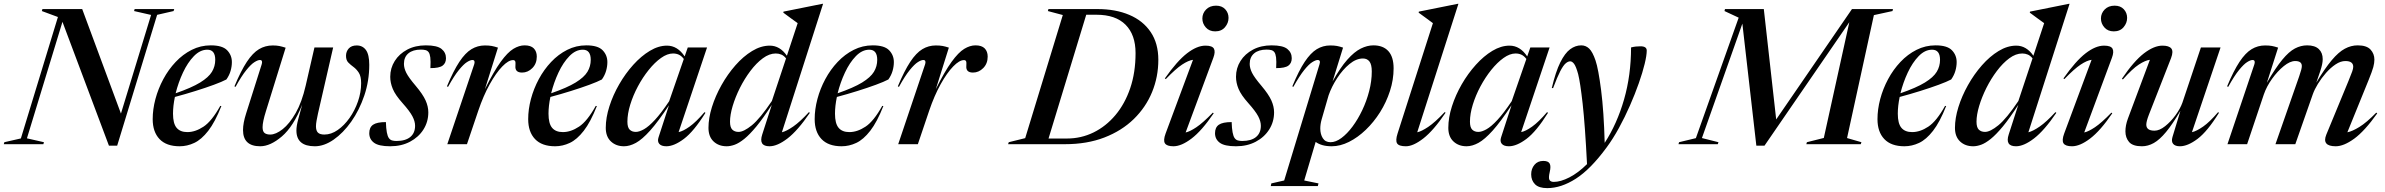

<svg xmlns="http://www.w3.org/2000/svg" viewBox="-60 -763 12618 1016"><path d="M771.5 -684.5 560 8H516.5L270.5 -647.5L82.5 -31L172.5 -10.5L169.5 0H-40L-37 -10.5L50.5 -30.5L246.5 -673L161.5 -704.5L164.5 -715H375L580 -162L739.5 -684L649.5 -704.5L652.5 -715H862L858.5 -704.5Z M1111.5 -202Q1078 -117 1042 -70.8Q1006 -24.5 968.2 -6.8Q930.5 11 890.5 11Q820.5 11 784.2 -27Q748 -65 748 -132.5Q748 -184.5 762.5 -239Q777 -293.5 804.2 -344.2Q831.5 -395 869.5 -435.2Q907.5 -475.5 954.5 -499.2Q1001.5 -523 1055.5 -523Q1117 -523 1142 -497Q1167 -471 1167 -434.5Q1167 -411.5 1160.2 -388Q1153.5 -364.5 1138 -342.5Q1115.5 -330.5 1072 -314.5Q1028.5 -298.5 974.2 -281.5Q920 -264.5 865.5 -250Q855.5 -202 855.5 -161.5Q855.5 -109.5 874.5 -86.8Q893.5 -64 931.5 -64Q973.5 -64 1017 -92.8Q1060.5 -121.5 1105.5 -202.5ZM1037 -500Q999 -500 966 -466Q933 -432 908.2 -379Q883.5 -326 869.5 -269.5Q953.5 -298.5 998.8 -326.2Q1044 -354 1061.5 -383Q1079 -412 1079 -446.5Q1079 -500 1037 -500Z M1604 -512H1703L1622.5 -161.5Q1618 -140.5 1615 -123.8Q1612 -107 1612 -94.5Q1612 -72 1622.2 -61.5Q1632.5 -51 1656.5 -51Q1692.5 -51 1727 -75Q1761.5 -99 1789.5 -138.5Q1817.5 -178 1834.2 -226.2Q1851 -274.5 1851 -323Q1851 -359 1838.8 -378Q1826.5 -397 1810.8 -408.5Q1795 -420 1783 -432.2Q1771 -444.5 1771 -467.5Q1771 -490.5 1785.5 -506.5Q1800 -522.5 1827.5 -522.5Q1859 -522.5 1876.5 -498.2Q1894 -474 1894 -420Q1894 -335 1867.8 -257.5Q1841.5 -180 1798.8 -119.5Q1756 -59 1705.5 -24Q1655 11 1606 11Q1508.5 11 1508.5 -72.5Q1508.5 -96 1518 -131.5L1539 -209Q1492.5 -93 1431.5 -41Q1370.5 11 1317 11Q1226 11 1226 -75Q1226 -111.5 1242.5 -163L1324.5 -421.5Q1328 -431.5 1326.2 -438.5Q1324.5 -445.5 1315.5 -445.5Q1304.5 -445.5 1286.5 -434.2Q1268.5 -423 1243.5 -392.2Q1218.5 -361.5 1186.5 -303.5L1180.5 -306Q1215 -388.5 1246.2 -435.8Q1277.5 -483 1310.5 -502.8Q1343.5 -522.5 1383.5 -522.5Q1404 -522.5 1418.5 -519.5Q1433 -516.5 1451.5 -510.5L1347 -174Q1329.5 -118 1329.5 -90Q1329.5 -67.5 1340 -59.2Q1350.5 -51 1370 -51Q1399.5 -51 1435.8 -79.5Q1472 -108 1504.8 -165.2Q1537.5 -222.5 1557.5 -309.5Z M1982 -117Q1984 -50.5 1998 -32Q2005 -22.5 2015 -19.8Q2025 -17 2038 -17Q2085.5 -17 2111 -38Q2136.5 -59 2136.5 -97.5Q2136.5 -121 2122.2 -148Q2108 -175 2070 -217.5Q2032 -260 2018.5 -292.5Q2005 -325 2005 -356.5Q2005 -402.5 2028.8 -440.2Q2052.5 -478 2095 -500.5Q2137.5 -523 2193.5 -523Q2253 -523 2276.5 -504Q2300 -485 2300 -455Q2300 -429 2282.2 -415.8Q2264.5 -402.5 2217.5 -402.5Q2219.5 -440 2217 -459.2Q2214.5 -478.5 2208 -487Q2202 -495 2192 -497.8Q2182 -500.5 2167 -500.5Q2125 -500.5 2101.2 -480.8Q2077.5 -461 2077.5 -425Q2077.5 -402.5 2090 -377.5Q2102.5 -352.5 2140 -308.5Q2177.5 -264 2192 -231.8Q2206.5 -199.5 2206.5 -168.5Q2206.5 -118.5 2180.8 -77.8Q2155 -37 2109.5 -13Q2064 11 2005 11Q1944 11 1919 -7.8Q1894 -26.5 1894 -58Q1894 -89 1914.2 -103Q1934.5 -117 1982 -117Z M2449 -421.5Q2452.5 -431 2450.8 -438.2Q2449 -445.5 2440 -445.5Q2428.5 -445.5 2410.8 -434.2Q2393 -423 2368 -392.2Q2343 -361.5 2311 -303.5L2305 -306Q2339.5 -388.5 2370.8 -435.8Q2402 -483 2434.8 -502.8Q2467.5 -522.5 2506 -522.5Q2527.5 -522.5 2542.2 -519.8Q2557 -517 2575 -511L2506 -291Q2553 -385.5 2589.5 -435.8Q2626 -486 2656.5 -504.5Q2687 -523 2716 -523Q2749 -523 2764.8 -506.8Q2780.5 -490.5 2780.5 -463.5Q2780.5 -426.5 2757 -402.8Q2733.5 -379 2702.5 -379Q2664 -379 2667.5 -415Q2669 -433.5 2666 -439.2Q2663 -445 2655 -445Q2630.5 -445 2597.8 -411.2Q2565 -377.5 2531.5 -317.2Q2498 -257 2471 -177.5L2411 0H2307Z M3098.5 -202Q3065 -117 3029 -70.8Q2993 -24.5 2955.2 -6.8Q2917.5 11 2877.5 11Q2807.5 11 2771.2 -27Q2735 -65 2735 -132.5Q2735 -184.5 2749.5 -239Q2764 -293.5 2791.2 -344.2Q2818.5 -395 2856.5 -435.2Q2894.5 -475.5 2941.5 -499.2Q2988.5 -523 3042.5 -523Q3104 -523 3129 -497Q3154 -471 3154 -434.5Q3154 -411.5 3147.2 -388Q3140.5 -364.5 3125 -342.5Q3102.5 -330.5 3059 -314.5Q3015.5 -298.5 2961.2 -281.5Q2907 -264.5 2852.5 -250Q2842.5 -202 2842.5 -161.5Q2842.5 -109.5 2861.5 -86.8Q2880.5 -64 2918.5 -64Q2960.5 -64 3004 -92.8Q3047.5 -121.5 3092.5 -202.5ZM3024 -500Q2986 -500 2953 -466Q2920 -432 2895.2 -379Q2870.5 -326 2856.5 -269.5Q2940.5 -298.5 2985.8 -326.2Q3031 -354 3048.5 -383Q3066 -412 3066 -446.5Q3066 -500 3024 -500Z M3425 -37 3480 -206Q3422.5 -119 3380.2 -72Q3338 -25 3305 -7Q3272 11 3242 11Q3200 11 3172.8 -14.5Q3145.5 -40 3145.5 -86.5Q3145.5 -140.5 3164.8 -200.5Q3184 -260.5 3216.8 -317.2Q3249.5 -374 3291.2 -420.2Q3333 -466.5 3378.8 -494Q3424.5 -521.5 3469.5 -521.5Q3525 -521.5 3563 -464.5L3579.5 -512H3681.5L3531 -64Q3554.5 -68.5 3589 -93Q3623.5 -117.5 3668 -169.5L3673 -166Q3611.5 -67.5 3559.2 -28.2Q3507 11 3466 11Q3439.5 11 3428.5 -2Q3417.5 -15 3425 -37ZM3260 -119Q3260 -89 3272 -77Q3284 -65 3304.5 -65Q3322.5 -65 3347.5 -79Q3372.5 -93 3405.5 -128.5Q3438.5 -164 3481 -227.5L3558.5 -451Q3546.5 -467 3532.5 -473.5Q3518.5 -480 3501.5 -480Q3471 -480 3437.8 -456.2Q3404.5 -432.5 3372.8 -393Q3341 -353.5 3315.5 -305.8Q3290 -258 3275 -209.2Q3260 -160.5 3260 -119Z M4225.5 -166Q4161.5 -72 4107.5 -30.5Q4053.5 11 4012 11Q3953 11 3973.5 -51.5L4024 -208Q3978.5 -137.5 3942.8 -94.2Q3907 -51 3878.8 -28.2Q3850.5 -5.5 3827.8 2.8Q3805 11 3785.5 11Q3743 11 3716 -14.5Q3689 -40 3689 -86.5Q3689 -137.5 3707.2 -196.2Q3725.5 -255 3757.8 -312.5Q3790 -370 3831.5 -417.2Q3873 -464.5 3919.8 -493Q3966.5 -521.5 4013.5 -521.5Q4067 -521.5 4104 -468L4161 -640.5Q4147.5 -650 4126.8 -665.2Q4106 -680.5 4085 -696L4086 -701.5L4292.5 -743H4295.5L4077.5 -63Q4102 -69 4137.5 -93.5Q4173 -118 4220.5 -169.5ZM3803 -119Q3803 -89 3815.2 -77Q3827.5 -65 3848 -65Q3875.5 -65 3918.8 -100.2Q3962 -135.5 4024.5 -228.5L4099.5 -454Q4088 -468.5 4074.5 -474.2Q4061 -480 4045 -480Q4011 -480 3976.5 -454.5Q3942 -429 3910.8 -387.5Q3879.5 -346 3855.2 -297.5Q3831 -249 3817 -202Q3803 -155 3803 -119Z M4614.5 -202Q4581 -117 4545 -70.8Q4509 -24.5 4471.2 -6.8Q4433.5 11 4393.5 11Q4323.5 11 4287.2 -27Q4251 -65 4251 -132.5Q4251 -184.5 4265.5 -239Q4280 -293.5 4307.2 -344.2Q4334.5 -395 4372.5 -435.2Q4410.5 -475.5 4457.5 -499.2Q4504.5 -523 4558.5 -523Q4620 -523 4645 -497Q4670 -471 4670 -434.5Q4670 -411.5 4663.2 -388Q4656.5 -364.5 4641 -342.5Q4618.5 -330.5 4575 -314.5Q4531.5 -298.5 4477.2 -281.5Q4423 -264.5 4368.5 -250Q4358.5 -202 4358.5 -161.5Q4358.5 -109.5 4377.5 -86.8Q4396.5 -64 4434.5 -64Q4476.5 -64 4520 -92.8Q4563.5 -121.5 4608.5 -202.5ZM4540 -500Q4502 -500 4469 -466Q4436 -432 4411.2 -379Q4386.5 -326 4372.5 -269.5Q4456.5 -298.5 4501.8 -326.2Q4547 -354 4564.5 -383Q4582 -412 4582 -446.5Q4582 -500 4540 -500Z M4835 -421.5Q4838.5 -431 4836.8 -438.2Q4835 -445.5 4826 -445.5Q4814.5 -445.5 4796.8 -434.2Q4779 -423 4754 -392.2Q4729 -361.5 4697 -303.5L4691 -306Q4725.5 -388.5 4756.8 -435.8Q4788 -483 4820.8 -502.8Q4853.5 -522.5 4892 -522.5Q4913.5 -522.5 4928.2 -519.8Q4943 -517 4961 -511L4892 -291Q4939 -385.5 4975.5 -435.8Q5012 -486 5042.5 -504.5Q5073 -523 5102 -523Q5135 -523 5150.8 -506.8Q5166.5 -490.5 5166.5 -463.5Q5166.5 -426.5 5143 -402.8Q5119.5 -379 5088.5 -379Q5050 -379 5053.5 -415Q5055 -433.5 5052 -439.2Q5049 -445 5041 -445Q5016.5 -445 4983.8 -411.2Q4951 -377.5 4917.5 -317.2Q4884 -257 4857 -177.5L4797 0H4693Z M5564 -683.5 5485 -704.5 5488 -715H5748Q5843.5 -715 5916 -684.2Q5988.5 -653.5 6029 -593.5Q6069.5 -533.5 6069.5 -446.5Q6069.5 -356.5 6036.5 -276Q6003.5 -195.5 5939.8 -133.2Q5876 -71 5784.2 -35.5Q5692.5 0 5575.5 0H5274.5L5278 -10.5L5365 -32ZM5586 -30Q5661 -30 5726.8 -62.2Q5792.5 -94.5 5842.5 -154Q5892.5 -213.5 5920.8 -296.5Q5949 -379.5 5949 -482Q5949 -579 5896.2 -632Q5843.5 -685 5742 -685H5688L5488.5 -30Z M6302.5 -665Q6302.5 -692.5 6322.2 -712.8Q6342 -733 6375 -733Q6406 -733 6423.5 -714Q6441 -695 6441 -668.5Q6441 -641 6422.2 -619Q6403.5 -597 6370.5 -597Q6339 -597 6320.8 -617.8Q6302.5 -638.5 6302.5 -665ZM6108 -56.5 6253 -446.5Q6229 -443.5 6195.2 -421.2Q6161.5 -399 6109 -344.5L6104 -348Q6169 -440.5 6221.5 -481Q6274 -521.5 6319 -521.5Q6355 -521.5 6363.8 -505.2Q6372.5 -489 6360.5 -457L6214 -62Q6236 -66.5 6270.5 -89.5Q6305 -112.5 6358 -167L6362.5 -163.5Q6299 -70.5 6245.2 -29.8Q6191.5 11 6149.5 11Q6114.5 11 6104.5 -4.5Q6094.5 -20 6108 -56.5Z M6457.5 -117Q6459.5 -50.5 6473.5 -32Q6480.5 -22.5 6490.5 -19.8Q6500.5 -17 6513.5 -17Q6561 -17 6586.5 -38Q6612 -59 6612 -97.5Q6612 -121 6597.8 -148Q6583.5 -175 6545.5 -217.5Q6507.5 -260 6494 -292.5Q6480.5 -325 6480.5 -356.5Q6480.5 -402.5 6504.2 -440.2Q6528 -478 6570.5 -500.5Q6613 -523 6669 -523Q6728.5 -523 6752 -504Q6775.5 -485 6775.5 -455Q6775.5 -429 6757.8 -415.8Q6740 -402.5 6693 -402.5Q6695 -440 6692.5 -459.2Q6690 -478.5 6683.5 -487Q6677.5 -495 6667.5 -497.8Q6657.5 -500.5 6642.5 -500.5Q6600.5 -500.5 6576.8 -480.8Q6553 -461 6553 -425Q6553 -402.5 6565.5 -377.5Q6578 -352.5 6615.5 -308.5Q6653 -264 6667.5 -231.8Q6682 -199.5 6682 -168.5Q6682 -118.5 6656.2 -77.8Q6630.5 -37 6585 -13Q6539.5 11 6480.5 11Q6419.5 11 6394.5 -7.8Q6369.5 -26.5 6369.5 -58Q6369.5 -89 6389.8 -103Q6410 -117 6457.5 -117Z M6917 207.5 6913.5 221.5H6664.5L6667.5 207.5L6735.5 192L6922 -421.5Q6930 -445.5 6913 -445.5Q6902 -445.5 6884 -434.2Q6866 -423 6841.2 -392.2Q6816.5 -361.5 6784 -303.5L6778.5 -306Q6812.5 -388.5 6844 -435.8Q6875.5 -483 6908 -502.8Q6940.5 -522.5 6979 -522.5Q7000 -522.5 7014.8 -519.8Q7029.5 -517 7047 -511L6991.5 -332Q7032.5 -405.5 7069.5 -447.2Q7106.5 -489 7140.8 -506Q7175 -523 7207.5 -523Q7259 -523 7286.8 -492.5Q7314.5 -462 7314.5 -401Q7314.5 -341 7295.2 -281.5Q7276 -222 7242.8 -169.2Q7209.5 -116.5 7167.2 -76Q7125 -35.5 7078.5 -12.2Q7032 11 6987 11Q6959 11 6938 5Q6917 -1 6902 -12L6841.5 192ZM6933.5 -130.5Q6926.5 -105.5 6926.5 -83Q6926.5 -53 6939.8 -31.8Q6953 -10.5 6981 -10.5Q7008.5 -10.5 7038.5 -32.8Q7068.5 -55 7097 -93.2Q7125.5 -131.5 7148.5 -179.8Q7171.5 -228 7185.2 -281Q7199 -334 7199 -385Q7199 -421.5 7186.8 -437.5Q7174.5 -453.5 7152.5 -453.5Q7116.5 -453.5 7080.8 -424Q7045 -394.5 7015.8 -349.5Q6986.5 -304.5 6970.5 -258.5Z M7522.5 -640.5Q7509 -650.5 7488.8 -665.5Q7468.5 -680.5 7447 -696L7448 -701.5L7654.5 -743H7657.5L7439.5 -63Q7461.5 -67.5 7497.2 -91.2Q7533 -115 7585 -170L7589.5 -166.5Q7525.5 -72 7472 -30.5Q7418.5 11 7379.5 11Q7342.5 11 7333 -4.2Q7323.5 -19.5 7335.5 -56.5Z M7883.5 -37 7938.5 -206Q7881 -119 7838.8 -72Q7796.5 -25 7763.5 -7Q7730.5 11 7700.5 11Q7658.5 11 7631.2 -14.5Q7604 -40 7604 -86.5Q7604 -140.5 7623.2 -200.5Q7642.5 -260.5 7675.2 -317.2Q7708 -374 7749.8 -420.2Q7791.5 -466.5 7837.2 -494Q7883 -521.5 7928 -521.5Q7983.5 -521.5 8021.5 -464.5L8038 -512H8140L7989.5 -64Q8013 -68.5 8047.5 -93Q8082 -117.5 8126.5 -169.5L8131.5 -166Q8070 -67.5 8017.8 -28.2Q7965.5 11 7924.5 11Q7898 11 7887 -2Q7876 -15 7883.5 -37ZM7718.5 -119Q7718.5 -89 7730.5 -77Q7742.5 -65 7763 -65Q7781 -65 7806 -79Q7831 -93 7864 -128.5Q7897 -164 7939.5 -227.5L8017 -451Q8005 -467 7991 -473.5Q7977 -480 7960 -480Q7929.5 -480 7896.2 -456.2Q7863 -432.5 7831.2 -393Q7799.5 -353.5 7774 -305.8Q7748.5 -258 7733.5 -209.2Q7718.5 -160.5 7718.5 -119Z M8158.5 -297H8151.5Q8172 -383.5 8196.5 -432.8Q8221 -482 8248.8 -502.5Q8276.5 -523 8307.5 -523Q8331.5 -523 8349.5 -505.8Q8367.5 -488.5 8383 -443Q8398 -399 8412.5 -286.2Q8427 -173.5 8431.5 -7Q8497 -108 8534 -236.8Q8571 -365.5 8571 -512Q8584.5 -515.5 8596.8 -516.8Q8609 -518 8621 -518Q8654 -518 8654 -495.5Q8654 -470 8643 -424.8Q8632 -379.5 8612 -322.5Q8592 -265.5 8565.2 -204.5Q8538.5 -143.5 8507 -86Q8475.5 -28.5 8441.5 17.5Q8357 132.5 8279 182.5Q8201 232.5 8127.5 232.5Q8083 232.5 8062.8 212Q8042.5 191.5 8042.5 159.5Q8042.5 130 8059.8 109.2Q8077 88.5 8106.5 88.5Q8133 88.5 8140.5 102.8Q8148 117 8140.5 148Q8133.5 178.5 8139.2 189Q8145 199.5 8162 199.5Q8198 199.5 8244.5 175.8Q8291 152 8338 105.5Q8327.5 -101.5 8314.8 -214.8Q8302 -328 8291 -371Q8280 -411 8269.8 -424.8Q8259.5 -438.5 8249 -438.5Q8237.5 -438.5 8224.8 -427.5Q8212 -416.5 8196.2 -386Q8180.5 -355.5 8158.5 -297Z M9273.5 -715 9339 -131 9740 -715H9957L9954.5 -704.5L9856 -683L9714 -32.5L9790 -10.5L9786.5 0H9498.5L9501.5 -10.5L9591 -33L9726 -645.5L9277 8H9234L9160 -638L8946 -32.5L9033.5 -10.5L9030 0H8822L8825 -10.5L8914 -32L9140.5 -669.5L9065.5 -704.5L9068 -715Z M10238.5 -202Q10205 -117 10169 -70.8Q10133 -24.5 10095.2 -6.8Q10057.5 11 10017.5 11Q9947.5 11 9911.2 -27Q9875 -65 9875 -132.5Q9875 -184.5 9889.5 -239Q9904 -293.5 9931.2 -344.2Q9958.5 -395 9996.5 -435.2Q10034.5 -475.5 10081.5 -499.2Q10128.5 -523 10182.5 -523Q10244 -523 10269 -497Q10294 -471 10294 -434.5Q10294 -411.5 10287.2 -388Q10280.5 -364.5 10265 -342.5Q10242.5 -330.5 10199 -314.5Q10155.5 -298.5 10101.2 -281.5Q10047 -264.5 9992.5 -250Q9982.5 -202 9982.5 -161.5Q9982.5 -109.5 10001.5 -86.8Q10020.5 -64 10058.5 -64Q10100.5 -64 10144 -92.8Q10187.5 -121.5 10232.5 -202.5ZM10164 -500Q10126 -500 10093 -466Q10060 -432 10035.2 -379Q10010.5 -326 9996.5 -269.5Q10080.5 -298.5 10125.8 -326.2Q10171 -354 10188.5 -383Q10206 -412 10206 -446.5Q10206 -500 10164 -500Z M10821.5 -166Q10757.5 -72 10703.5 -30.5Q10649.5 11 10608 11Q10549 11 10569.5 -51.5L10620 -208Q10574.5 -137.5 10538.8 -94.2Q10503 -51 10474.8 -28.2Q10446.5 -5.5 10423.8 2.8Q10401 11 10381.5 11Q10339 11 10312 -14.5Q10285 -40 10285 -86.5Q10285 -137.5 10303.2 -196.2Q10321.5 -255 10353.8 -312.5Q10386 -370 10427.5 -417.2Q10469 -464.5 10515.8 -493Q10562.5 -521.5 10609.5 -521.5Q10663 -521.5 10700 -468L10757 -640.5Q10743.5 -650 10722.8 -665.2Q10702 -680.5 10681 -696L10682 -701.5L10888.5 -743H10891.5L10673.5 -63Q10698 -69 10733.5 -93.5Q10769 -118 10816.5 -169.5ZM10399 -119Q10399 -89 10411.2 -77Q10423.5 -65 10444 -65Q10471.5 -65 10514.8 -100.2Q10558 -135.5 10620.5 -228.5L10695.5 -454Q10684 -468.5 10670.5 -474.2Q10657 -480 10641 -480Q10607 -480 10572.5 -454.5Q10538 -429 10506.8 -387.5Q10475.5 -346 10451.2 -297.5Q10427 -249 10413 -202Q10399 -155 10399 -119Z M11057.5 -665Q11057.5 -692.5 11077.2 -712.8Q11097 -733 11130 -733Q11161 -733 11178.5 -714Q11196 -695 11196 -668.5Q11196 -641 11177.2 -619Q11158.5 -597 11125.5 -597Q11094 -597 11075.8 -617.8Q11057.5 -638.5 11057.5 -665ZM10863 -56.5 11008 -446.5Q10984 -443.5 10950.2 -421.2Q10916.5 -399 10864 -344.5L10859 -348Q10924 -440.5 10976.5 -481Q11029 -521.5 11074 -521.5Q11110 -521.5 11118.8 -505.2Q11127.5 -489 11115.5 -457L10969 -62Q10991 -66.5 11025.5 -89.5Q11060 -112.5 11113 -167L11117.5 -163.5Q11054 -70.5 11000.2 -29.8Q10946.5 11 10904.5 11Q10869.5 11 10859.5 -4.5Q10849.5 -20 10863 -56.5Z M11436 -38 11478 -176.5Q11436 -105.5 11402 -64.5Q11368 -23.5 11337.2 -6.2Q11306.5 11 11274.5 11Q11225.5 11 11206.2 -11.8Q11187 -34.5 11187 -68Q11187 -99.5 11200 -135L11316.5 -446.5Q11293 -444 11258.2 -421.5Q11223.5 -399 11173.5 -342.5L11168.5 -346.5Q11232 -440 11285.2 -480.8Q11338.5 -521.5 11383 -521.5Q11417.5 -521.5 11429.8 -506.5Q11442 -491.5 11428.5 -455.5L11311 -155.5Q11297.5 -120.5 11297.5 -103.5Q11297.5 -71.5 11341 -71.5Q11367 -71.5 11397 -95.2Q11427 -119 11452 -153.2Q11477 -187.5 11488.5 -219.5L11586.5 -512H11690.5L11539 -63.5Q11563.5 -69 11598.2 -93.2Q11633 -117.5 11677.5 -169.5L11682 -166Q11621 -67.5 11568.8 -28.2Q11516.5 11 11475.5 11Q11450 11 11439.5 -1.8Q11429 -14.5 11436 -38Z M12519.5 -163Q12453 -69.5 12397.8 -29.2Q12342.5 11 12300 11Q12225 11 12250 -50.5L12366.5 -332.5Q12381.5 -369 12387 -384.5Q12392.5 -400 12392.5 -409.5Q12392.5 -440 12351 -440Q12325.5 -440 12299 -422.2Q12272.5 -404.5 12248.5 -377.2Q12224.5 -350 12206 -319.8Q12187.5 -289.5 12178.5 -264L12086 0H11981L12106.5 -359Q12114 -381 12117.2 -393.2Q12120.5 -405.5 12120.5 -413.5Q12120.5 -440 12085.5 -440Q12058 -440 12025 -413.2Q11992 -386.5 11963 -346Q11934 -305.5 11919.5 -263.5L11831 0H11727L11869 -421.5Q11872.5 -431 11870.8 -438.2Q11869 -445.5 11860 -445.5Q11848.5 -445.5 11830.8 -434.2Q11813 -423 11788 -392.2Q11763 -361.5 11731 -303.5L11725 -306Q11759.5 -388.5 11790.8 -435.8Q11822 -483 11854.8 -502.8Q11887.5 -522.5 11926 -522.5Q11947.5 -522.5 11962.2 -519.8Q11977 -517 11995 -511L11935.5 -325Q11981.5 -404 12017 -447Q12052.5 -490 12084 -506.5Q12115.5 -523 12148.5 -523Q12190 -523 12210.5 -503.2Q12231 -483.5 12231 -450Q12231 -437.5 12228 -422.8Q12225 -408 12218 -386.5L12197 -325.5Q12242.5 -401.5 12278.8 -444.5Q12315 -487.5 12348 -505.2Q12381 -523 12416 -523Q12463.5 -523 12484 -500.8Q12504.5 -478.5 12504.5 -447.5Q12504.5 -430 12498.8 -408.2Q12493 -386.5 12473.5 -338.5L12361.5 -63Q12387.5 -68 12425.2 -91.2Q12463 -114.5 12514.5 -167Z"/></svg>

Font: Newsreader Display Medium
Style: Italic
Weight: 500
Italic angle: -17°
Designer: Hugues Gentile
Foundry: Production Type
Version: Version 1.001